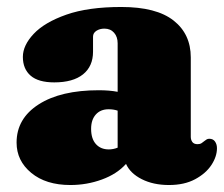

<svg xmlns="http://www.w3.org/2000/svg" viewBox="-20 -516 642 550"><path d="M27.5 -107.5Q27.5 -176.5 90.8 -217Q154 -257.5 263 -257.5Q293.5 -257.5 317 -253V-392Q317 -410.5 306.8 -422.2Q296.5 -434 279 -434Q266 -434 256.2 -427.8Q246.5 -421.5 246.5 -411V-368Q246.5 -326 217.8 -303Q189 -280 135.5 -280Q90 -280 67.8 -299.2Q45.5 -318.5 45.5 -353Q45.5 -386 76.5 -419Q107.5 -452 170 -474Q232.5 -496 327.5 -496Q428 -496 477.2 -457.2Q526.5 -418.5 526.5 -351.5V-124Q526.5 -115.5 531 -109.2Q535.5 -103 546 -103Q553 -103 557.5 -106Q562 -109 565.5 -112Q568.5 -114.5 571.8 -116.5Q575 -118.5 579.5 -118.5Q590.5 -118.5 596 -110.5Q601.5 -102.5 601.5 -91.5Q601.5 -67.5 585.5 -43.2Q569.5 -19 538.8 -2.5Q508 14 464 14Q419 14 386 -2.8Q353 -19.5 341 -46.5Q315 -17.5 272 -1.8Q229 14 181.5 14Q111.5 14 69.5 -20.8Q27.5 -55.5 27.5 -107.5ZM241 -147Q241 -118.5 254.8 -103.2Q268.5 -88 291.5 -88Q304.5 -88 317 -93V-199Q305.5 -203 291 -203Q268 -203 254.5 -188Q241 -173 241 -147Z"/></svg>

Font: Fraunces 9pt Soft Black
Style: Regular
Weight: 900
Version: Version 1.000;[b76b70a41]